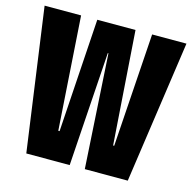

<svg xmlns="http://www.w3.org/2000/svg" viewBox="-99 -759 862 859"><g transform="rotate(15 332.5 -330.0)"><path d="M96 0 4 -660H173L208 -135H214L248 -660H425L462 -135H467L502 -660H661L566 0H367L335 -528H332L297 0Z"/></g></svg>

Font: Bricolage Grotesque 96pt ExtraBold Condensed
Style: Regular
Weight: 800
Width: 3
Version: Version 1.001;gftools[0.9.33.dev8+g029e19f]